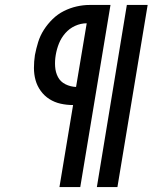

<svg xmlns="http://www.w3.org/2000/svg" viewBox="-20 -755 640 775"><path d="M371 0 492 -735H576L454 0ZM220 0 275 -331Q249 -331 224.5 -336.5Q200 -342 179.5 -355Q159 -368 144.5 -388Q130 -408 123.5 -431.5Q117 -455 117 -481Q117 -507 121 -533Q126 -559 134 -585Q142 -611 157 -634.5Q172 -658 192.5 -678Q213 -698 238 -710.5Q263 -723 289.5 -729Q316 -735 342 -735H426L304 0ZM287 -404 330 -661Q306 -661 283 -650.5Q260 -640 243.5 -621Q227 -602 218 -579.5Q209 -557 205 -533Q201 -510 202.5 -486.5Q204 -463 214 -444Q224 -425 244 -415Q264 -405 287 -404Z"/></svg>

Font: Iosevka Curly Slab Extended
Style: Italic
Weight: 400
Width: 7
Italic angle: -9°
Monospace: yes
Designer: Belleve Invis
Foundry: Belleve Invis
Version: Version 11.1.0; ttfautohint (v1.8.3)